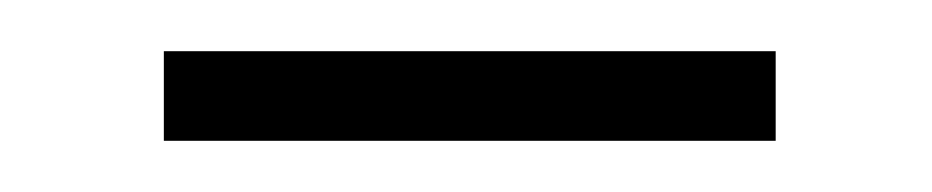

<svg xmlns="http://www.w3.org/2000/svg" viewBox="-20 -311 364 75"><path d="M44 -291H283V-256H44Z"/></svg>

Font: Noto Sans CJK TC Thin
Style: Regular
Weight: 250
Designer: Ryoko NISHIZUKA ???? (kana & ideographs); Paul D. Hunt (Latin, Greek & Cyrillic); Wenlong ZHANG ??? (bopomofo); Sandoll 
Foundry: Adobe Systems Incorporated
Version: Version 1.004 January 19, 2016